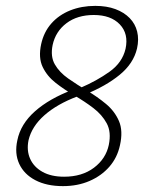

<svg xmlns="http://www.w3.org/2000/svg" viewBox="-20 -629 493 653"><path d="M253 -330Q309 -354 352.5 -385Q396 -416 407 -463Q418 -514 387.5 -546Q357 -578 299 -578Q243 -578 206 -550Q169 -522 159 -476Q151 -437 166.5 -410Q182 -383 212 -362Q242 -341 276.5 -320.5Q311 -300 340.5 -275.5Q370 -251 384.5 -217.5Q399 -184 388 -135Q379 -93 352 -62Q325 -31 284.5 -13.5Q244 4 194 4Q139 4 100.5 -16Q62 -36 45.5 -71.5Q29 -107 39 -152Q50 -207 99 -250.5Q148 -294 228 -324L243 -301Q174 -275 131 -237Q88 -199 77 -152Q70 -117 82.5 -89Q95 -61 124.5 -44.5Q154 -28 198 -28Q259 -28 299.5 -58.5Q340 -89 350 -136Q359 -180 343 -209.5Q327 -239 297.5 -261.5Q268 -284 233.5 -304Q199 -324 169.5 -347Q140 -370 125 -401.5Q110 -433 120 -479Q129 -520 154.5 -549Q180 -578 218.5 -593.5Q257 -609 304 -609Q343 -609 372.5 -598Q402 -587 421 -567.5Q440 -548 446.5 -521.5Q453 -495 446 -464Q434 -413 387 -374.5Q340 -336 268 -307Z"/></svg>

Font: Ysabeau ExtraLight
Style: Italic
Weight: 250
Italic angle: -12°
Version: Version 2.000;gftools[0.9.27.dev2+g8671c4b]